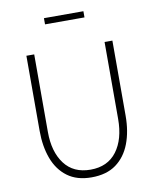

<svg xmlns="http://www.w3.org/2000/svg" viewBox="-96 -957 843 1040"><g transform="rotate(-10 325.5 -437.0)"><path d="M218 -884H435V-850H218ZM89 -287V-700H132V-273Q132 -164 181.5 -98Q231 -32 325 -32Q419 -32 469 -98.5Q519 -165 519 -277V-700H562V-287Q562 -201 536.5 -134Q511 -67 458.5 -28.5Q406 10 323 10Q243 10 191 -28.5Q139 -67 114 -134Q89 -201 89 -287Z"/></g></svg>

Font: Haskoy ExtraLight
Style: Regular
Weight: 200
Designer: Ertekin Erdin
Foundry: Ertekin Erdin
Version: Version 2.000; ttfautohint (v1.8.4.7-5d5b)